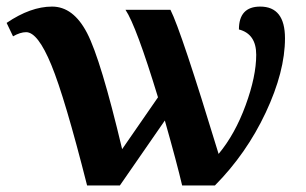

<svg xmlns="http://www.w3.org/2000/svg" viewBox="-51 -566 935 586"><path d="M469.2 -536.1Q501.5 -473.1 616.2 -96.2Q666.5 -156.7 698.7 -244.9Q731 -333 731 -398.9Q731 -462.4 678.2 -476.1Q678.2 -545.9 743.2 -545.9Q818.8 -545.9 818.8 -449.2Q818.8 -347.7 760 -222.4Q701.2 -97.2 605 0H504.9Q489.3 -66.9 452.1 -198.2L314.9 0H214.8Q147 -267.6 105.7 -367.7Q64.5 -467.8 28.8 -467.8Q10.7 -467.8 -11.2 -455.1L-30.8 -496.1Q42.5 -545.9 107.9 -545.9Q172.9 -545.9 214.8 -465.1Q256.8 -384.3 321.8 -110.8L431.2 -269Q364.7 -487.3 332 -536.1Z"/></svg>

Font: Droid Serif
Style: Bold
Weight: 700
Designer: Monotype Design team
Foundry: Monotype Imaging Inc.
Version: Version 1.03